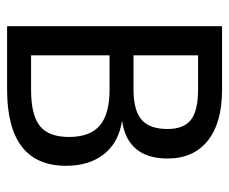

<svg xmlns="http://www.w3.org/2000/svg" viewBox="-72 -572 644 540"><g transform="rotate(90 250.0 -302.0)"><path d="M135.7 -288.1V-67.4H232.4Q303.7 -67.4 334.5 -92.3Q365.2 -117.2 365.2 -173.8Q365.2 -233.4 333 -260.7Q300.8 -288.1 232.4 -288.1ZM135.7 -537.1V-355.5H231.4Q290 -355.5 316.4 -377.9Q342.8 -400.4 342.8 -451.2Q342.8 -497.1 316.9 -517.1Q291 -537.1 231.4 -537.1ZM53.7 -604.5H232.4Q325.2 -604.5 375.5 -564.5Q425.8 -524.4 425.8 -451.2Q425.8 -395.5 399.4 -363.3Q373 -331.1 319.3 -323.2Q379.9 -314.5 413.1 -272.9Q446.3 -231.4 446.3 -166Q446.3 -83 392.6 -41.5Q338.9 0 232.4 0H53.7Z"/></g></svg>

Font: BabelStone Xiangqi Colour
Style: Regular
Weight: 400
Designer: Andrew West
Foundry: BabelStone
Version: Version 11.001 November 01, 2021